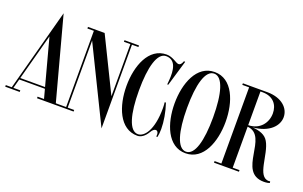

<svg xmlns="http://www.w3.org/2000/svg" viewBox="-112 -1138 2514 1591"><g transform="rotate(20 1145.0 -342.5)"><path d="M224.9 -737 172.9 -544V-543.7L30.6 -14H-22.1V0H105.9V-14H44.9L66.9 -96H293.1L315.1 -14H258.4V0H478.4V-14H419.1ZM180.1 -517 289.3 -110H70.7Z M903 -700H775V-686H832V-226.6L600 -700H453V-686H510V-14H453V0H581V-14H524V-605.5L846 52V-686H903Z M1263.5 -330C1265.5 -321 1267 -301 1267 -280C1267 -82 1199 -6 1145 -6C1068 -6 1030 -142 1030 -350C1030 -558 1068 -694 1145 -694C1230 -694 1245 -609 1236 -510L1233 -477H1242L1309 -703L1298 -705C1288 -679 1279 -667 1263 -667C1240 -667 1201 -708 1145 -708C987 -708 920 -526 920 -350C920 -174 987 8 1145 8C1176.5 8 1209.6 -13.6 1234.9 -57.9C1247.5 -79.9 1261.9 -89.8 1273.5 -89.8C1290 -89.8 1301 -71 1295 -40H1306C1310.5 -60.5 1313 -85 1313 -112C1313 -177.5 1299.5 -258 1274.5 -332Z M1569 -708C1411 -708 1344 -526 1344 -350C1344 -174 1411 8 1569 8C1727 8 1794 -174 1794 -350C1794 -526 1727 -708 1569 -708ZM1569 -6C1492 -6 1454 -142 1454 -350C1454 -558 1492 -694 1569 -694C1646 -694 1684 -558 1684 -350C1684 -142 1646 -6 1569 -6Z M2309 -14C2306 -13.1 2301 -12.1 2298 -12.1C2193 -12.1 2219 -217 2160 -317C2134.3 -362.2 2083.6 -378.9 2020.9 -384C2165.1 -397.4 2233 -475.4 2233 -551C2233 -630.2 2162.5 -698.5 2039 -700V-700H1819V-686H1879V-14H1819V0H2039V-14H1979V-375.4C2173.9 -358.9 2023.5 8 2261 8C2284 8 2304 4 2312 -1ZM1998 -686C2094.8 -686 2138 -623 2138 -550C2138 -467 2081.1 -390.5 1979 -389V-686Z"/></g></svg>

Font: Picaflor 36 pt
Style: Regular
Weight: 400
Designer: Ariel Martín Pérez
Foundry: Tunera Type Foundry
Version: Version 1.000;hotconv 1.0.109;makeotfexe 2.5.65596